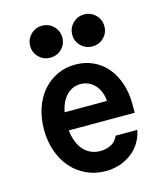

<svg xmlns="http://www.w3.org/2000/svg" viewBox="-117 -872 834 970"><g transform="rotate(-15 300.0 -386.5)"><path d="M128 -237H533V-282Q533 -341.6 516.3 -390.9Q499.6 -440.1 469.8 -475.6Q440 -511 397.8 -530.5Q355.6 -550 305.4 -550Q253 -550 209.7 -529.5Q166.4 -509 134.7 -472.5Q103 -436 85.5 -384.8Q68 -333.5 68 -273.3Q68 -211 86.6 -158.8Q105.2 -106.6 138.1 -69.3Q171 -32 216.7 -11Q262.4 10 316 10Q355.6 10 390.3 -1.5Q425 -13 452.5 -34Q480 -55 498 -84.5Q516 -114 523 -150H409Q400 -124 374.8 -109.5Q349.6 -95 316 -95Q286.2 -95 261.6 -107.5Q237 -120 220.5 -143Q204 -166 195 -199Q186 -232 186 -272.7Q186 -312.6 194.5 -345.3Q203 -378 218.5 -400.5Q234 -423 256 -435.5Q278 -448 305 -448Q327.5 -448 346.2 -439.5Q365 -431 379 -416Q393 -401 402 -379.5Q411 -358 413 -331H128ZM110 -699Q110 -664 134.5 -640Q159 -616 194 -616Q229 -616 253.5 -640Q278 -664 278 -699Q278 -734 253.5 -758.5Q229 -783 194 -783Q159 -783 134.5 -758.5Q110 -734 110 -699ZM330 -699Q330 -664 354.5 -640Q379 -616 414 -616Q449 -616 473.5 -640Q498 -664 498 -699Q498 -734 473.5 -758.5Q449 -783 414 -783Q379 -783 354.5 -758.5Q330 -734 330 -699Z"/></g></svg>

Font: CommitMonoV142 ExtLt
Style: Regular
Weight: 200
Monospace: yes
Designer: Eigil Nikolajsen
Foundry: Eigil Nikolajsen
Version: Version 1.142